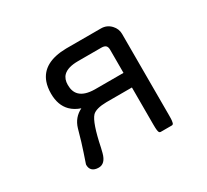

<svg xmlns="http://www.w3.org/2000/svg" viewBox="-147 -944 1295 1202"><g transform="rotate(-30 500.0 -343.0)"><path d="M681.6 -405.3V-572.3Q681.6 -592.3 672.4 -601.6Q662.6 -611.3 640.6 -611.3H472.7Q397 -611.3 365.2 -579.6Q341.8 -556.2 341.8 -513.7Q341.8 -465.3 368.2 -439Q400.9 -406.2 474.6 -405.3ZM252 31.2Q220.7 31.2 205.1 15.6Q191.4 2 191.4 -22.5Q191.4 -24.9 191.9 -26.6Q192.4 -28.3 192.6 -29.1Q192.9 -29.8 193.4 -31.7Q197.8 -45.9 215.8 -97.9Q233.9 -149.9 261.2 -248.5Q281.2 -315.4 342.3 -345.2Q298.8 -359.9 271 -387.7Q223.6 -435.1 223.6 -519.5Q223.6 -564 235.8 -599.1Q276.4 -713.9 446.3 -716.8H698.2Q741.2 -716.8 770 -685.5Q795.9 -657.7 795.9 -621.1V-32.2Q795.9 -4.9 794.4 5.6Q793 16.1 791.5 20.8Q790 25.4 786.9 28.3Q783.7 31.2 779.3 31.2H698.2Q691.9 31.2 688 25.4Q685.1 20.5 683.3 7.8Q681.6 -4.9 681.6 -32.2V-299.8H497.1Q421.9 -298.8 395 -272Q358.9 -233.9 325.2 -69.3L316.9 -35.6Q308.1 -2 291.7 14.6Q275.4 31.2 252 31.2Z"/></g></svg>

Font: YuPearl-SemiBold
Style: SemiBold
Weight: 600
Designer: Max Yao
Foundry: Max-Everyday
Version: Version 1.011; ttfautohint (v1.8.3)